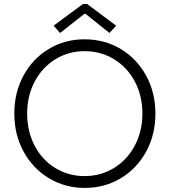

<svg xmlns="http://www.w3.org/2000/svg" viewBox="-20 -922 839 950"><path d="M50.8 -360.4Q50.8 -463.9 96.2 -547.9Q141.6 -631.8 221.2 -679.7Q300.8 -727.5 398.4 -727.5Q497.1 -727.5 577.1 -679.7Q657.2 -631.8 703.1 -547.6Q749 -463.4 749 -359.4Q749 -255.9 703.1 -171.9Q657.2 -87.9 577.4 -40Q497.6 7.8 399.4 7.8Q301.8 7.8 221.9 -40.3Q142.1 -88.4 96.4 -172.4Q50.8 -256.3 50.8 -360.4ZM684.6 -360.4Q684.6 -448.2 647 -518.8Q609.4 -589.4 543.9 -629.2Q478.5 -668.9 398.4 -668.9Q319.8 -668.9 254.6 -629.2Q189.5 -589.4 151.9 -518.8Q114.3 -448.2 114.3 -360.4Q114.3 -272 151.4 -201.2Q188.5 -130.4 253.4 -90.6Q318.4 -50.8 398.4 -50.8Q479 -50.8 544.4 -91.1Q609.9 -131.3 647.2 -202.1Q684.6 -272.9 684.6 -360.4ZM245.1 -794.9 390.6 -902.3H411.1L554.7 -794.9L521.5 -758.8L403.3 -853.5H397.5L277.3 -758.8Z"/></svg>

Font: Reddit Sans Fudge Light
Style: Regular
Weight: 300
Designer: Stephen Hutchings
Foundry: Reddit
Version: Version 1.013